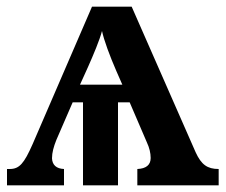

<svg xmlns="http://www.w3.org/2000/svg" viewBox="-20 -556 677 576"><path d="M1 0H172V-49C149 -50 137 -61 136 -81C136 -98 141 -116 149 -136L198 -249H229V0H334V-249H369L421 -128C428 -113 432 -97 432 -82C432 -61 418 -50 392 -49V0H636V-49C602 -49 584 -62 567 -99L375 -536H256L78 -124C52 -65 38 -49 9 -49H1ZM220 -302 244 -355C260 -391 279 -436 286 -463C292 -435 309 -389 329 -343L347 -302Z"/></svg>

Font: Noto Serif SemiBold
Style: Regular
Weight: 600
Designer: Monotype Design Team
Foundry: Monotype Imaging Inc.
Version: Version 2.013